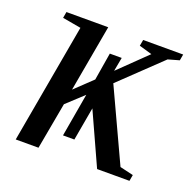

<svg xmlns="http://www.w3.org/2000/svg" viewBox="-90 -551 648 643"><g transform="rotate(20 234.0 -229.5)"><path d="M104.5 -425.3 38.6 -437 42.5 -459H191.4L148.9 -221.2L210.4 -279.8L226.6 -377.9H269L259.8 -328.6L357.9 -423.8L312 -437L315.9 -459H458.5L454.6 -437L415 -425.8L271.5 -288.6L390.1 -33.2L438 -22L434.1 0H318.8L234.4 -185.5L213.4 -66.9H172.9L199.7 -221.2L140.1 -166L109.9 0H28.8Z"/></g></svg>

Font: Tinos
Style: Italic
Weight: 400
Italic angle: -16.333°
Designer: Steve Matteson
Foundry: Monotype Imaging Inc.
Version: Version 1.32